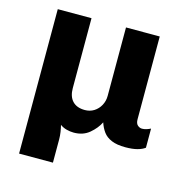

<svg xmlns="http://www.w3.org/2000/svg" viewBox="-101 -607 839 863"><g transform="rotate(15 319.0 -175.0)"><path d="M63 161V-511H220V-185.5Q220 -146.5 240 -125.5Q260 -104.5 297.5 -104.5Q321 -104.5 339.8 -116.2Q358.5 -128 369.5 -148.2Q380.5 -168.5 380.5 -192.5V-511H537.5V-126Q537.5 -106.5 547 -98.2Q556.5 -90 567.5 -90Q577.5 -90 587.8 -93.2Q598 -96.5 607 -101V-12Q594 -2 571.8 4Q549.5 10 516 10Q477.5 10 452.2 -0.5Q427 -11 413.2 -30Q399.5 -49 392 -72.5Q377.5 -43 348.2 -18.2Q319 6.5 275.5 6.5Q258.5 6.5 241.2 1.8Q224 -3 211.5 -12.5Q215 1 217.8 18.8Q220.5 36.5 220.5 53V161Z"/></g></svg>

Font: Chivo Medium
Style: Regular
Weight: 500
Designer: Hector Gatti
Foundry: Omnibus-Type
Version: Version 2.002